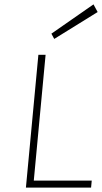

<svg xmlns="http://www.w3.org/2000/svg" viewBox="-20 -858 466 878"><path d="M98.5 0 155.5 -607.5H188.5L134.5 -32H399.5L396.5 0ZM228 -680 215 -704 407.5 -838 426.5 -803Z"/></svg>

Font: Karla ExtraLight
Style: Italic
Weight: 250
Italic angle: -8°
Designer: Jonathan Pinhorn
Version: Version 2.004;gftools[0.9.33]